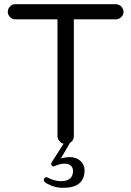

<svg xmlns="http://www.w3.org/2000/svg" viewBox="-20 -697 635 928"><path d="M285.2 210.9Q388.7 210.9 388.7 126Q388.7 98.6 369.1 81.1Q348.6 62.5 318.4 62.5Q302.7 62.5 288.1 65.4L274.4 68.4L318.4 -6.8L325.2 -11.7Q336.9 -22.5 336.9 -39.1V-603.5H540Q555.7 -603.5 566.4 -615.2Q577.1 -625 577.1 -639.6Q577.1 -654.3 565.9 -665.5Q554.7 -676.8 540 -676.8H53.7Q39.1 -676.8 28.3 -665.5Q17.6 -654.3 17.6 -639.6Q17.6 -629.9 21.5 -624Q33.2 -603.5 53.7 -603.5H257.8V-39.1Q257.8 -23.4 270.5 -11.7Q274.4 -6.8 280.3 -4.9L287.1 -2L231.4 85Q227.5 90.8 227.5 95.7Q227.5 100.6 231.4 104Q235.4 107.4 238.3 107.4Q242.2 107.4 247.1 104.5Q272.5 93.8 291 93.8Q312.5 93.8 322.8 104Q333 114.3 333 128.9Q333 151.4 320.3 164.1Q305.7 178.7 274.9 178.7Q244.1 178.7 211.9 162.1Q207 160.2 205.1 159.2Q199.2 159.2 195.3 163.6Q191.4 168 191.4 172.9Q191.4 178.7 200.2 186.5Q241.2 210.9 285.2 210.9Z"/></svg>

Font: FakePearl
Style: Light
Weight: 350
Version: Version 1.2